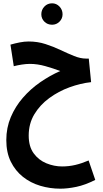

<svg xmlns="http://www.w3.org/2000/svg" viewBox="-20 -749 618 1157"><path d="M344 388Q281 388 222.5 370.5Q164 353 118 316.5Q72 280 45 225Q18 170 18 95Q18 21 45 -43Q72 -107 118 -160Q164 -213 222.5 -253.5Q281 -294 343 -321Q301 -337 253 -350.5Q205 -364 160 -364Q138 -364 112 -360Q86 -356 63 -350L43 -480Q71 -488 99 -493.5Q127 -499 153 -499Q206 -499 254 -483.5Q302 -468 345 -447.5Q388 -427 426.5 -411.5Q465 -396 498 -396H515L529 -254Q465 -247 399 -223Q333 -199 277 -158Q221 -117 187 -60.5Q153 -4 153 68Q153 134 183 175Q213 216 259.5 235Q306 254 354 254Q395 254 433.5 245Q472 236 514 218L554 335Q493 366 440 377Q387 388 344 388ZM294 -600Q266 -600 247.5 -618.5Q229 -637 229 -663Q229 -690 247.5 -709.5Q266 -729 294 -729Q320 -729 338.5 -709.5Q357 -690 357 -663Q357 -637 338.5 -618.5Q320 -600 294 -600Z"/></svg>

Font: Noto Sans Arabic ExtCond
Style: Bold
Weight: 700
Width: 2
Designer: Monotype Design Team, Nadine Chahine, Nizar Qandah and Khaled Hosny
Foundry: Monotype Imaging Inc.
Version: Version 2.012; ttfautohint (v1.8.4.7-5d5b)